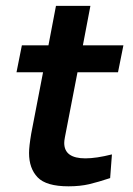

<svg xmlns="http://www.w3.org/2000/svg" viewBox="-20 -638 462 669"><path d="M277.5 -86.2Q203.8 -86.2 203.8 -140Q203.8 -147.5 206.2 -160L250 -386.2H391.2L410 -480H268.8L295 -617.5H175L148.8 -480H56.2L37.5 -386.2H130L88.8 -172.5Q81.2 -127.5 81.2 -105Q81.2 -51.2 111.2 -20Q141.2 11.2 218.8 11.2Q258.8 11.2 290.6 3.8Q322.5 -3.8 363.8 -17.5L370 -100Q315 -86.2 277.5 -86.2Z"/></svg>

Font: Cambay
Style: Bold Italic
Weight: 700
Italic angle: -11°
Designer: Pooja Saxena
Foundry: Pooja Saxena
Version: Version 1.006;PS 001.006;hotconv 1.0.70;makeotf.lib2.5.58329